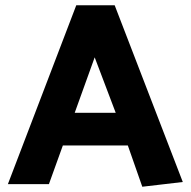

<svg xmlns="http://www.w3.org/2000/svg" viewBox="-20 -700 725 730"><path d="M420 -271H264L340 -482ZM270 -680 10 0H166L219 -147H466L521 10L675 -8L416 -680Z"/></svg>

Font: Catamaran Thin ExtraBold
Style: Regular
Weight: 800
Version: Version 2.000